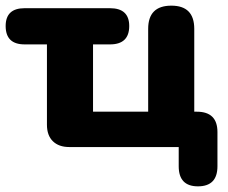

<svg xmlns="http://www.w3.org/2000/svg" viewBox="-20 -520 805 679"><path d="M680 139Q612 139 612 68V0H225Q188 0 167 -20.5Q146 -41 146 -79V-363H67Q0 -363 0 -428Q0 -491 67 -491H369Q437 -491 437 -428Q437 -363 369 -363H309V-125H504V-418Q504 -500 586 -500Q667 -500 667 -418V-125H676Q749 -125 749 -53V68Q749 139 680 139Z"/></svg>

Font: Chiron GoRound TC EB
Style: Regular
Weight: 700
Designer: Ryoko NISHIZUKA 西塚涼子 (kana, bopomofo & ideographs); Paul D. Hunt (Latin, Greek & Cyrillic); Sandoll Communications 산돌커뮤니
Foundry: Adobe
Version: Version 1.000;hotconv 1.1.1;makeotfexe 2.6.0